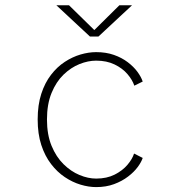

<svg xmlns="http://www.w3.org/2000/svg" viewBox="-20 -714 690 744"><path d="M352.5 11Q323.5 11 292 1.5Q260.5 -8 231 -27.8Q201.5 -47.5 177.8 -78.5Q154 -109.5 140 -152.2Q126 -195 126 -251Q126 -307.5 140 -350.5Q154 -393.5 177.8 -424.2Q201.5 -455 231 -474.2Q260.5 -493.5 292 -502.8Q323.5 -512 352.5 -512Q391 -512 421.5 -501.2Q452 -490.5 475 -473Q498 -455.5 512.5 -435.8Q527 -416 533 -398L500.5 -382Q493 -404.5 473.8 -427Q454.5 -449.5 424 -464.2Q393.5 -479 352.5 -479Q321.5 -479 288.2 -465.8Q255 -452.5 226.2 -424.8Q197.5 -397 179.8 -353.8Q162 -310.5 162 -251Q162 -192 179.8 -149Q197.5 -106 226.2 -77.8Q255 -49.5 288.2 -35.8Q321.5 -22 352.5 -22Q394 -22 424.5 -37.5Q455 -53 474 -75.5Q493 -98 499.5 -119L533 -102Q528 -86.5 513.8 -67Q499.5 -47.5 476.2 -29.8Q453 -12 422 -0.5Q391 11 352.5 11ZM198.5 -693.5H247.5L345.5 -597.5L442.5 -693.5H491.5L361.5 -572.5H328.5Z"/></svg>

Font: Trispace Thin
Style: Regular
Weight: 100
Designer: Tyler Finck
Foundry: Etcetera Type Company
Version: Version 1.210